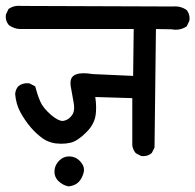

<svg xmlns="http://www.w3.org/2000/svg" viewBox="-37 -587 678 666"><path d="M421.9 -82.5V-246.6L293.5 -250.5Q296.4 -230.5 296.4 -215.3Q296.4 -200.2 294.9 -189Q293.5 -177.7 289.1 -167Q280.8 -145.5 260.7 -126.5Q231.4 -97.2 207 -91.8Q191.9 -88.4 175.3 -88.4Q167 -88.4 156 -89.6Q145 -90.8 132.8 -95.5Q120.6 -100.1 111.8 -106.4Q88.4 -123 68.8 -146.2Q49.3 -169.4 33.9 -197.3Q18.6 -225.1 15.6 -260.7Q16.6 -276.9 26.9 -288.1Q40 -298.3 56.6 -298.3Q60.1 -298.3 64.9 -297.9L85 -287.6Q92.3 -259.3 102.5 -235.4Q111.8 -212.9 140.6 -188Q165 -167.5 180.2 -167.5Q182.1 -167.5 184.1 -168Q200.7 -170.9 212.4 -187Q220.2 -197.3 220.2 -213.4Q220.2 -221.7 218.3 -231.9Q211.9 -265.1 208 -289.6Q207.5 -294.9 207.5 -299.3Q207.5 -322.3 227.5 -329.1Q237.8 -333 252.4 -333Q267.1 -333 284.2 -330.1L424.8 -323.7L426.8 -486.3H34.2Q12.2 -486.3 -6.3 -500Q-17.1 -512.7 -17.1 -528.8Q-17.1 -531.7 -16.6 -536.1L-7.3 -556.2L-5.4 -557.1Q8.8 -566.9 27.8 -566.9Q32.7 -566.9 37.6 -566.4L564 -564.5Q567.4 -564.9 570.8 -564.9Q591.8 -564.9 609.9 -552.7L610.8 -551.8Q620.6 -539.1 620.6 -522.9Q620.6 -520 620.1 -515.6L610.8 -495.6L608.9 -494.6Q592.8 -483.9 572.8 -483.9Q565.4 -483.9 557.6 -485.4L503.9 -486.3L499 -75.2L489.7 -56.6Q477.5 -45.4 460.4 -45.4Q457.5 -45.4 452.6 -45.9L434.6 -55.2L433.6 -56.2Q424.3 -66.9 421.9 -82.5ZM151.9 9.3Q151.9 -13.7 169.4 -30.8Q183.6 -44.4 202.1 -44.4Q227.5 -44.4 243.7 -24.4Q254.4 -11.7 254.4 2.4Q254.4 7.8 252.4 14.2Q247.1 33.2 234.9 45.2Q222.7 57.1 200.7 59.6Q180.7 55.7 165 40.5Q151.9 26.9 151.9 9.3Z"/></svg>

Font: Bakudai
Style: Bold
Weight: 700
Version: Version 1.48